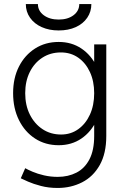

<svg xmlns="http://www.w3.org/2000/svg" viewBox="-20 -720 622 952"><path d="M266 212Q221 212 183 202Q145 192 119 180.5Q93 169 83 164L105 114Q117 121 141.5 131.5Q166 142 198.5 149.5Q231 157 266 157Q318 157 359 136Q400 115 423.5 70Q447 25 447 -46V-500H507V-46Q507 41 474.5 98.5Q442 156 387 184Q332 212 266 212ZM271 0Q205 0 154 -33Q103 -66 74 -124.5Q45 -183 45 -258Q45 -333 74 -390Q103 -447 154 -479.5Q205 -512 271 -512Q335 -512 383.5 -479.5Q432 -447 459.5 -390Q487 -333 487 -258Q487 -183 459.5 -124.5Q432 -66 383.5 -33Q335 0 271 0ZM283 -53Q331 -53 368 -79.5Q405 -106 426 -152Q447 -198 447 -258Q447 -317 426 -362.5Q405 -408 368 -434Q331 -460 282 -460Q230 -460 190 -434Q150 -408 127.5 -362.5Q105 -317 105 -258Q105 -198 128 -152Q151 -106 191 -79.5Q231 -53 283 -53ZM271 -569Q224 -569 187 -585.5Q150 -602 129 -632Q108 -662 108 -700H168Q168 -666 197 -644.5Q226 -623 271 -623Q316 -623 344.5 -644.5Q373 -666 373 -700H433Q433 -662 412.5 -632Q392 -602 355.5 -585.5Q319 -569 271 -569Z"/></svg>

Font: Figtree Light Light
Style: Regular
Weight: 300
Version: Version 2.001;gftools[0.9.30]